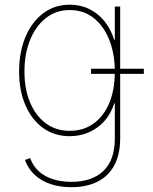

<svg xmlns="http://www.w3.org/2000/svg" viewBox="-20 -570 642 805"><path d="M279.3 214.8Q231.4 214.8 192.4 201.9Q153.3 189 125.7 163.3Q98.1 137.7 84.5 100.6L106.4 92.8Q118.2 126 142.8 148.2Q167.5 170.4 202.1 181.4Q236.8 192.4 279.3 192.4Q365.7 192.4 413.6 146.7Q461.4 101.1 461.4 10.3V-136.7H459Q444.8 -91.8 416.5 -61Q388.2 -30.3 351.1 -14.6Q314 1 272.5 1Q208.5 1 160.9 -33.2Q113.3 -67.4 86.7 -128.7Q60.1 -189.9 60.1 -270Q60.1 -351.1 86.4 -414.3Q112.8 -477.5 160.6 -513.9Q208.5 -550.3 272.5 -550.3Q317.4 -550.3 354.2 -532.2Q391.1 -514.2 418 -481Q444.8 -447.8 459 -402.8H461.4V-542.5H483.9V10.3Q483.9 76.7 459.5 122.6Q435.1 168.5 388.9 191.7Q342.8 214.8 279.3 214.8ZM272.5 -21.5Q329.6 -21.5 372.1 -51.8Q414.6 -82 438 -137.7Q461.4 -193.4 461.4 -270Q461.4 -343.8 438.5 -402.1Q415.5 -460.4 373.3 -494.1Q331.1 -527.8 272.5 -527.8Q214.8 -527.8 172.1 -494.1Q129.4 -460.4 106 -402.1Q82.5 -343.8 82.5 -270Q82.5 -196.3 106.2 -140.1Q129.9 -84 172.4 -52.7Q214.8 -21.5 272.5 -21.5ZM361.8 -260.3V-281.7H583V-260.3Z"/></svg>

Font: Inter 16pt Thin
Style: Regular
Weight: 250
Version: Version 4.001;git-66647c0bb